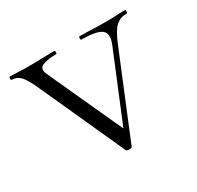

<svg xmlns="http://www.w3.org/2000/svg" viewBox="-96 -496 624 608"><g transform="rotate(-30 216.5 -191.5)"><path d="M425 -386Q427 -386 427 -380Q427 -374 425 -374Q401 -374 385 -360Q369 -346 352 -305L227 -1Q226 3 216.5 3Q207 3 205 -1L68 -303Q48 -348 35 -361Q22 -374 4 -374Q1 -374 1 -380Q1 -386 4 -386Q18 -386 34.5 -385Q51 -384 65 -384Q98 -384 122 -385Q146 -386 166 -386Q169 -386 169 -380Q169 -374 166 -374Q135 -374 116.5 -366.5Q98 -359 109 -335L239 -51L216 -22L335 -311Q349 -346 331.5 -360Q314 -374 258 -374Q256 -374 256 -380Q256 -386 258 -386Q282 -386 303.5 -385Q325 -384 359 -384Q380 -384 393 -385Q406 -386 425 -386Z"/></g></svg>

Font: Cormorant Garamond Light
Style: Regular
Weight: 300
Designer: Christian Thalmann (Catharsis Fonts)
Foundry: Catharsis Fonts
Version: Version 4.001